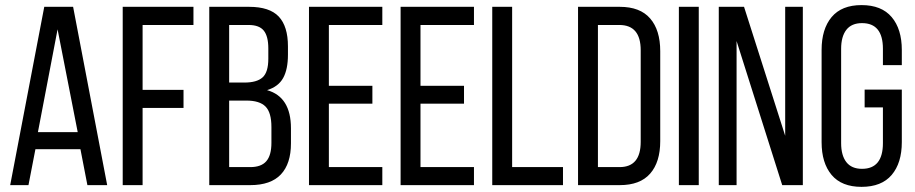

<svg xmlns="http://www.w3.org/2000/svg" viewBox="-20 -727 3595 754"><path d="M20 0 153.8 -700.2H267.1L400.9 0H323.2L295.9 -141.1H119.1L91.8 0ZM128.9 -208H285.2L206.1 -611.8Z M461.9 0V-700.2H739.7V-628.9H540V-374H700.7V-303.2H540V0Z M801.8 0V-700.2H958.5Q1038.6 -700.2 1074.7 -661.9Q1110.8 -623.5 1110.8 -544.9V-512.2Q1110.8 -454.6 1092 -420.7Q1073.2 -386.7 1028.8 -373Q1122.6 -346.7 1122.6 -223.1V-164.1Q1122.6 -84 1083 -42Q1043.5 0 962.9 0ZM879.9 -70.8H962.9Q1005.9 -70.8 1025.9 -94Q1045.9 -117.2 1045.9 -166V-228Q1045.9 -285.2 1022.7 -308.6Q999.5 -332 947.8 -332H879.9ZM879.9 -402.8H939.9Q988.8 -402.8 1011.2 -423.1Q1033.7 -443.4 1033.7 -496.1V-537.1Q1033.7 -584.5 1015.9 -606.7Q998 -628.9 956.5 -628.9H879.9Z M1193.4 0V-700.2H1481.4V-628.9H1271.5V-390.1H1442.4V-319.8H1271.5V-70.8H1481.4V0Z M1553.2 0V-700.2H1841.3V-628.9H1631.3V-390.1H1802.2V-319.8H1631.3V-70.8H1841.3V0Z M1913.1 0V-700.2H1991.2V-70.8H2190.9V0Z M2250 0V-700.2H2414.1Q2493.7 -700.2 2533.2 -654.5Q2572.8 -608.9 2572.8 -525.9V-172.9Q2572.8 -90.3 2533.2 -45.2Q2493.7 0 2414.1 0ZM2328.1 -70.8H2413.1Q2496.1 -70.8 2496.1 -169.9V-529.8Q2496.1 -628.9 2412.1 -628.9H2328.1Z M2646 0V-700.2H2724.1V0Z M2802.7 0V-700.2H2901.9L3063.5 -193.8V-700.2H3132.8V0H3051.8L2872.6 -565.9V0Z M3206.5 -168.9V-530.8Q3206.5 -612.8 3245.8 -659.9Q3285.2 -707 3363.3 -707Q3441.9 -707 3481.7 -659.9Q3521.5 -612.8 3521.5 -530.8V-471.2H3447.3V-535.2Q3447.3 -636.2 3365.2 -636.2Q3324.2 -636.2 3303.7 -609.9Q3283.2 -583.5 3283.2 -535.2V-165Q3283.2 -116.7 3303.7 -90.3Q3324.2 -64 3365.2 -64Q3447.3 -64 3447.3 -165V-305.2H3375.5V-375H3521.5V-168.9Q3521.5 -86.9 3481.7 -40Q3441.9 6.8 3363.3 6.8Q3285.2 6.8 3245.8 -40Q3206.5 -86.9 3206.5 -168.9Z"/></svg>

Font: Bebas Neue Regular
Style: Regular
Weight: 400
Designer: Ryoichi Tsunekawa
Foundry: Ryoichi Tsunekawa
Version: Version 001.003